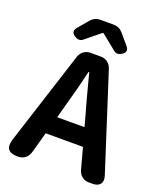

<svg xmlns="http://www.w3.org/2000/svg" viewBox="-168 -1055 978 1161"><g transform="rotate(20 320.5 -474.0)"><path d="M85 0Q-4 0 23 -86L217 -690Q225 -713 243.5 -726.5Q262 -740 286 -740H354Q378 -740 396.5 -726Q415 -712 423 -689L621 -73Q632 -39 617.5 -19.5Q603 0 568 0H545Q520 0 501 -14.5Q482 -29 475 -53L438 -190H318H198L162 -60Q146 0 85 0ZM230 -305H318H406L384 -386Q370 -433 344 -532Q328 -596 319 -628H315Q287 -508 252 -386ZM417 -800 319 -879H315L218 -800Q196 -782 168 -799Q131 -821 157 -853L213 -919Q237 -948 276 -948H317H360Q395 -948 419 -921L477 -853Q503 -821 466 -799Q439 -782 417 -800Z"/></g></svg>

Font: GenSenRounded JP B
Style: Regular
Weight: 700
Version: Version 1.501;PS 1;hotconv 16.6.51;makeotf.lib2.5.65220